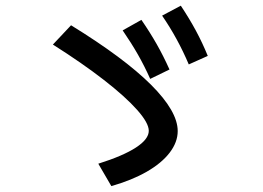

<svg xmlns="http://www.w3.org/2000/svg" viewBox="-20 -712 904 661"><path d="M492.2 -261.7Q492.2 -288.6 452.1 -333.7Q412.1 -378.9 337.6 -436.8Q263.2 -494.6 162.1 -558.6L224.6 -625Q407.7 -512.2 499.8 -420.4Q591.8 -328.6 591.8 -260.7Q591.8 -222.7 564.2 -186.5Q536.6 -150.4 485.1 -120.8Q433.6 -91.3 363.3 -71.3L318.4 -148.4Q403.8 -175.3 448 -204.1Q492.2 -232.9 492.2 -261.7ZM402.3 -607.4 466.8 -643.6Q496.1 -601.1 519.3 -560.3Q542.5 -519.5 563.5 -472.7L497.1 -440.4Q477.5 -484.4 454.8 -524.2Q432.1 -564 402.3 -607.4ZM538.1 -658.2 602.5 -692.4Q632.3 -647.5 654.5 -606.2Q676.8 -564.9 695.3 -519.5L629.9 -490.2Q591.8 -580.1 538.1 -658.2Z"/></svg>

Font: Pretendard GOV Medium
Style: Regular
Weight: 500
Designer: Base glyphs from Inter by Rasmus Andersson; Hangeul glyphs from Noto Sans CJK(Source Han Sans) by Jang Soo-young and Kan
Foundry: Kil Hyung-jin
Version: Version 1.309